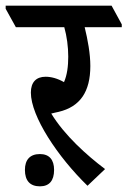

<svg xmlns="http://www.w3.org/2000/svg" viewBox="-62 -644 450 678"><path d="M247 12 309 -47C244 -96 166 -166 119 -243C129 -245 138 -248 145 -249C221 -267 257 -320 257 -411C257 -454 248 -503 237 -548H368V-558L332 -624H-42V-613L-6 -548H165C174 -516 179 -479 179 -444C179 -410 175 -379 164 -354C141 -367 119 -373 99 -373C66 -373 47 -354 47 -317C47 -233 142 -90 247 12ZM79 14C112 14 129 -6 129 -44C129 -80 112 -100 79 -100C44 -100 26 -80 26 -44C26 -6 44 14 79 14Z"/></svg>

Font: Noto Serif Devanagari Condensed Medium
Style: Regular
Weight: 500
Width: 3
Designer: Universal Thirst, Indian Type Foundry and the Monotype Design Team
Foundry: Monotype Imaging Inc.
Version: Version 2.004